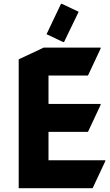

<svg xmlns="http://www.w3.org/2000/svg" viewBox="-20 -987 577 1007"><path d="M304.7 -966.8 392.6 -925.3 315.9 -766.6H311L224.1 -807.6L299.8 -966.8ZM78.1 0V-675.8L209 -737.3H507.8V-732.4L441.4 -590.8H234.4V-441.9H507.8V-437L441.4 -295.4H234.4V-146.5H532.2V-141.6L465.8 0Z"/></svg>

Font: Nova Round
Style: Bold
Weight: 700
Designer: Wojciech Kalinowski "wmk69" (wmk69@o2.pl)
Foundry: Wojciech Kalinowski "wmk69" (wmk69@o2.pl)
Version: Version 3.1.0; 2021-05-23